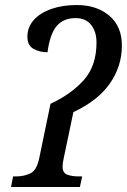

<svg xmlns="http://www.w3.org/2000/svg" viewBox="-20 -744 505 764"><path d="M24 0 32 -42H44Q75 -42 100.5 -54Q126 -66 136 -114L181 -331Q263 -369 313.5 -425.5Q364 -482 364 -575Q364 -618 342.5 -645Q321 -672 281 -672Q233 -672 206 -641Q179 -610 169 -536Q138 -536 113.5 -549.5Q89 -563 89 -598Q89 -636 114.5 -664.5Q140 -693 184.5 -708.5Q229 -724 285 -724Q365 -724 415 -681.5Q465 -639 465 -563Q465 -480 417 -411.5Q369 -343 272 -298L233 -112Q229 -92 229 -81Q229 -56 247.5 -49Q266 -42 295 -42H307L298 0Z"/></svg>

Font: Noto Serif SemiCondensed
Style: Italic
Weight: 400
Width: 4
Italic angle: -12°
Designer: Monotype Design Team
Foundry: Monotype Imaging Inc.
Version: Version 2.013